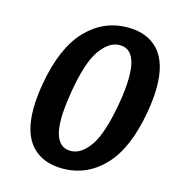

<svg xmlns="http://www.w3.org/2000/svg" viewBox="-107 -801 825 902"><g transform="rotate(15 305.0 -350.0)"><path d="M74 -227Q74 -281 86 -350Q118 -533 202.5 -621.5Q287 -710 405 -710Q501 -710 554.5 -651.5Q608 -593 608 -473Q608 -419 596 -350Q564 -166 480 -78Q396 10 278 10Q182 10 128 -48.5Q74 -107 74 -227ZM456 -350Q470 -427 470 -486Q470 -620 389 -620Q338 -620 294.5 -559Q251 -498 226 -350Q212 -264 212 -215Q212 -80 294 -80Q345 -80 387.5 -141Q430 -202 456 -350Z"/></g></svg>

Font: Scada
Style: Bold Italic
Weight: 700
Italic angle: -10°
Version: Version 4.000